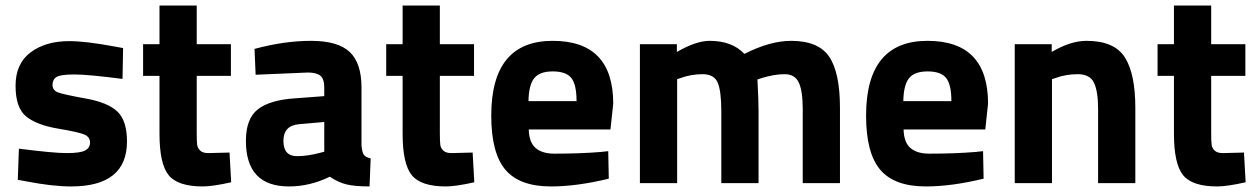

<svg xmlns="http://www.w3.org/2000/svg" viewBox="-20 -659 4527 691"><path d="M421 -375Q297 -391 247.5 -391Q198 -391 183.5 -382Q169 -373 169 -353.5Q169 -334 188.5 -326.5Q208 -319 288.5 -304.5Q369 -290 403 -257Q437 -224 437 -150Q437 12 236 12Q170 12 76 -6L44 -12L48 -124Q172 -108 220.5 -108Q269 -108 286.5 -117.5Q304 -127 304 -146Q304 -165 285.5 -174Q267 -183 189.5 -196Q112 -209 74 -240Q36 -271 36 -350.5Q36 -430 90 -470.5Q144 -511 229 -511Q288 -511 390 -492L423 -486Z M811 -386H688V-181Q688 -151 689.5 -138.5Q691 -126 700.5 -117Q710 -108 730 -108L806 -110L812 -3Q745 12 710 12Q620 12 587 -28.5Q554 -69 554 -178V-386H495V-500H554V-639H688V-500H811Z M1281 -344V-136Q1283 -112 1289 -102.5Q1295 -93 1314 -89L1310 12Q1259 12 1228.5 5Q1198 -2 1167 -23Q1095 12 1020 12Q865 12 865 -152Q865 -232 908 -265.5Q951 -299 1040 -305L1147 -313V-344Q1147 -375 1133 -386.5Q1119 -398 1088 -398L900 -390L896 -483Q1003 -512 1099.5 -512Q1196 -512 1238.5 -472Q1281 -432 1281 -344ZM1056 -212Q1000 -207 1000 -152Q1000 -97 1049 -97Q1087 -97 1132 -109L1147 -113V-220Z M1686 -386H1563V-181Q1563 -151 1564.5 -138.5Q1566 -126 1575.5 -117Q1585 -108 1605 -108L1681 -110L1687 -3Q1620 12 1585 12Q1495 12 1462 -28.5Q1429 -69 1429 -178V-386H1370V-500H1429V-639H1563V-500H1686Z M1975 -106Q2068 -106 2141 -112L2169 -115L2171 -16Q2056 12 1963 12Q1850 12 1799 -48Q1748 -108 1748 -243Q1748 -512 1969 -512Q2187 -512 2187 -286L2177 -193H1883Q1884 -147 1907.5 -126.5Q1931 -106 1975 -106ZM2055 -295Q2055 -355 2036 -378.5Q2017 -402 1969.5 -402Q1922 -402 1902.5 -377.5Q1883 -353 1882 -295Z M2417 0H2283V-500H2416V-472Q2485 -512 2534 -512Q2615 -512 2659 -465Q2751 -512 2827 -512Q2926 -512 2964.5 -454.5Q3003 -397 3003 -271V0H2869V-267Q2869 -331 2855 -361.5Q2841 -392 2804 -392Q2767 -392 2721 -378L2706 -373Q2710 -298 2710 -259V0H2576V-257Q2576 -331 2563 -361.5Q2550 -392 2508.5 -392Q2467 -392 2429 -378L2417 -374Z M3324 -106Q3417 -106 3490 -112L3518 -115L3520 -16Q3405 12 3312 12Q3199 12 3148 -48Q3097 -108 3097 -243Q3097 -512 3318 -512Q3536 -512 3536 -286L3526 -193H3232Q3233 -147 3256.5 -126.5Q3280 -106 3324 -106ZM3404 -295Q3404 -355 3385 -378.5Q3366 -402 3318.5 -402Q3271 -402 3251.5 -377.5Q3232 -353 3231 -295Z M3766 0H3632V-500H3765V-472Q3833 -512 3890 -512Q3990 -512 4028 -453Q4066 -394 4066 -271V0H3932V-267Q3932 -331 3917 -361.5Q3902 -392 3859 -392Q3816 -392 3778 -378L3766 -374Z M4462 -386H4339V-181Q4339 -151 4340.5 -138.5Q4342 -126 4351.5 -117Q4361 -108 4381 -108L4457 -110L4463 -3Q4396 12 4361 12Q4271 12 4238 -28.5Q4205 -69 4205 -178V-386H4146V-500H4205V-639H4339V-500H4462Z"/></svg>

Font: Titillium-CLs Web
Style: CLs-Bold
Weight: 700
Version: Version 1.002;PS 57.000;hotconv 1.0.70;makeotf.lib2.5.55311